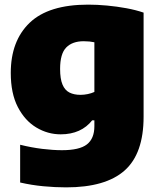

<svg xmlns="http://www.w3.org/2000/svg" viewBox="-20 -579 688 829"><path d="M265.5 230Q218 230 167.5 225.2Q117 220.5 67 209V46Q115.5 58 162.2 63.8Q209 69.5 247.5 69.5Q323 69.5 355.2 44.5Q387.5 19.5 387.5 -34.5V-59.5H378Q355 -30 320.8 -14.5Q286.5 1 242 1Q186 1 136.8 -28.5Q87.5 -58 57 -116.8Q26.5 -175.5 26.5 -264Q26.5 -402.5 108.2 -480.8Q190 -559 360.5 -559Q400 -559 442.5 -555Q485 -551 525.8 -543.5Q566.5 -536 600 -524.5V-75Q600 84.5 518 157.2Q436 230 265.5 230ZM327.5 -169.5Q343 -169.5 358.8 -172.8Q374.5 -176 387.5 -182V-396.5Q378 -398.5 366.2 -399.8Q354.5 -401 341.5 -401Q292.5 -401 266 -374Q239.5 -347 239.5 -281.5Q239.5 -238.5 249.8 -214Q260 -189.5 279.8 -179.5Q299.5 -169.5 327.5 -169.5Z"/></svg>

Font: Encode Sans Condensed Thin Black
Style: Regular
Weight: 900
Version: Version 3.002